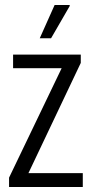

<svg xmlns="http://www.w3.org/2000/svg" viewBox="-20 -743 370 763"><path d="M16 0V-37L225 -472H32V-526H301V-493L93 -55H309V0ZM138 -591 197 -723H257V-719L183 -591Z"/></svg>

Font: Archivo ExtraCondensed Light
Style: Regular
Weight: 300
Width: 2
Designer: Hector Gatti
Foundry: Omnibus-Type
Version: Version 2.001